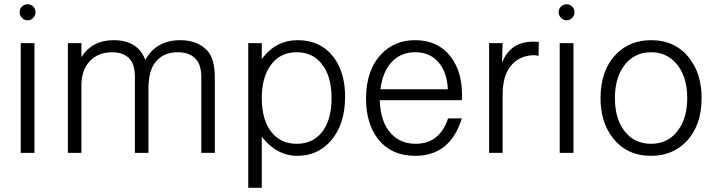

<svg xmlns="http://www.w3.org/2000/svg" viewBox="-20 -723 3388 908"><path d="M143 -519V0H78V-519ZM111 -703Q126 -703 137 -692Q148 -681 148 -665Q148 -650 137 -638.5Q126 -627 111 -627Q95 -627 84 -638.5Q73 -650 73 -665Q73 -681 84 -692Q95 -703 111 -703Z M301 -519H365V-453Q416 -533 517 -533Q632 -533 667 -440Q720 -533 832 -533Q915 -533 961 -483Q996 -444 996 -356V0H932V-356Q932 -414 908 -442Q878 -476 820 -476Q745 -476 708 -419Q682 -379 682 -301V0H618V-356Q618 -414 597 -440Q568 -476 511 -476Q444 -476 404.5 -433.5Q365 -391 365 -319V0H301Z M1154 -519H1218V-444Q1284 -533 1388 -533Q1497 -533 1559 -451Q1612 -379 1612 -266Q1612 -132 1542 -54Q1480 14 1386 14Q1289 14 1218 -76V165H1154ZM1383 -476Q1301 -476 1257 -410Q1218 -353 1218 -259Q1218 -152 1268 -93Q1312 -43 1383 -43Q1465 -43 1510 -108Q1548 -165 1548 -259Q1548 -367 1498 -425Q1455 -476 1383 -476Z M2164 -249H1776Q1779 -145 1830 -91Q1874 -43 1946 -43Q2059 -43 2099 -163H2164Q2109 14 1944 14Q1829 14 1766 -68Q1711 -141 1711 -257Q1711 -390 1783 -467Q1846 -533 1943 -533Q2052 -533 2112 -454Q2165 -385 2165 -273Q2165 -266 2164 -249ZM2098 -301Q2094 -383 2053 -429.5Q2012 -476 1944 -476Q1876 -476 1833 -430.5Q1790 -385 1779 -301Z M2293 -519H2357L2354 -426Q2393 -526 2502 -526Q2510 -526 2528 -525L2527 -459Q2512 -462 2506 -462Q2431 -461 2390 -404Q2357 -358 2357 -273V0H2293Z M2692 -519V0H2627V-519ZM2660 -703Q2675 -703 2686 -692Q2697 -681 2697 -665Q2697 -650 2686 -638.5Q2675 -627 2660 -627Q2644 -627 2633 -638.5Q2622 -650 2622 -665Q2622 -681 2633 -692Q2644 -703 2660 -703Z M3059 -533Q3174 -533 3240 -448Q3298 -374 3298 -259Q3298 -128 3224 -52Q3159 14 3059 14Q2944 14 2878 -71Q2820 -145 2820 -259Q2820 -391 2894 -467Q2959 -533 3059 -533ZM3059 -476Q2976 -476 2929 -409Q2888 -351 2888 -259Q2888 -154 2941 -94Q2986 -43 3059 -43Q3142 -43 3189 -110Q3230 -168 3230 -259Q3230 -364 3177 -424Q3131 -476 3059 -476Z"/></svg>

Font: Almarai Light
Style: Regular
Weight: 300
Designer: Boutros International 2019
Foundry: Created by Boutros International 2019
Version: Version 1.10